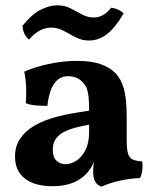

<svg xmlns="http://www.w3.org/2000/svg" viewBox="-20 -698 586 727"><path d="M363.9 9Q347.1 2.4 339.9 -11.4Q332.6 -25.1 332.6 -49Q332.6 -61.1 334.9 -77.8Q337.2 -94.4 342.3 -109.1L345.3 -112.3Q338.1 -85.8 325.3 -64.5Q312.4 -43.1 294.4 -28.6Q274.3 -11.5 245.4 -2.2Q216.5 7 178.5 7Q111.3 7 74.1 -22Q36.9 -51 36.9 -104.7Q36.9 -143.2 54.7 -170.7Q72.4 -198.2 102.4 -217.2Q132.4 -236.3 169 -248.1Q205.6 -259.8 244.1 -266.9Q282.6 -273.9 317.5 -279Q317.5 -308.5 315.7 -327.8Q314 -347.2 309.5 -360.7Q305 -374.2 295.4 -384.2Q284 -397.6 269.3 -403.5Q254.5 -409.5 239.2 -409.5Q211.4 -409.5 194.8 -392.6Q178.1 -375.8 170.1 -350.1Q162.1 -324.4 159.5 -297.1Q136 -297.1 115.1 -298.9Q94.1 -300.6 77.8 -307.3Q79.8 -334.3 79 -365.3Q78.3 -396.3 71.7 -426.7Q114.3 -445.6 168.4 -456.6Q222.5 -467.5 271 -467.5Q328.3 -467.5 362.9 -454.4Q397.5 -441.3 415.6 -422.7Q437.4 -401.4 448.6 -363.5Q459.7 -325.6 459.7 -256V-169Q459.7 -136.8 464 -119.3Q468.2 -101.7 480.7 -95Q493.1 -88.3 518.6 -86.8Q520.7 -70.5 518.9 -54.1Q517.1 -37.7 510 -23.6Q474 -22.6 435.4 -14.3Q396.8 -6.1 363.9 9ZM227.9 -76.2Q248.3 -76.2 269 -89.4Q289.6 -102.6 303.6 -129.9Q317.5 -157.3 317.5 -198.9V-226Q287.8 -220.9 262.4 -213.8Q237 -206.7 218.5 -196.3Q200 -185.8 189.9 -170.2Q179.9 -154.6 179.9 -131.5Q179.9 -102.4 194.2 -89.3Q208.6 -76.2 227.9 -76.2ZM317.2 -544.6Q295.5 -544.6 277.7 -551.9Q259.9 -559.2 243.7 -569Q227.5 -578.8 210.5 -586.1Q193.5 -593.4 173.5 -593.4Q151.8 -593.4 131 -582.5Q110.2 -571.7 89.7 -548.1Q66.7 -568.1 65.2 -600.6Q103 -646.8 136.2 -662.3Q169.4 -677.9 196 -677.9Q225.2 -677.9 247.5 -666.3Q269.8 -654.8 290.7 -643.2Q311.7 -631.7 335.3 -631.7Q354 -631.7 370.5 -641.3Q387.1 -650.9 401.1 -668.9Q413.4 -667.4 426.3 -662Q439.2 -656.6 447.9 -647Q417.2 -593.7 385.5 -569.2Q353.7 -544.6 317.2 -544.6Z"/></svg>

Font: Vollkorn
Style: Regular
Weight: 400
Designer: Friedrich Althausen
Foundry: Friedrich Althausen
Version: Version 5.001